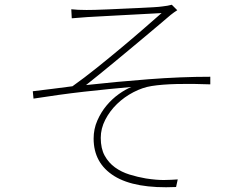

<svg xmlns="http://www.w3.org/2000/svg" viewBox="-20 -766 1040 808"><path d="M280 -727Q305 -724 344 -724Q355 -724 379.5 -724.5Q404 -725 435 -726.5Q466 -728 500.5 -729.5Q535 -731 567 -732.5Q599 -734 625 -735.5Q651 -737 664 -739Q675 -740 685 -742Q695 -744 703 -746L726 -723Q721 -720 712.5 -714Q704 -708 698 -703Q679 -687 651.5 -663.5Q624 -640 592 -613.5Q560 -587 525.5 -558Q491 -529 458 -502Q425 -475 395 -450.5Q365 -426 342 -408Q469 -422 605 -432.5Q741 -443 865 -443V-411Q790 -414 726 -412.5Q662 -411 618 -404Q580 -398 541.5 -378Q503 -358 472.5 -328.5Q442 -299 423 -262Q404 -225 404 -186Q404 -141 420.5 -111Q437 -81 464 -61.5Q491 -42 525 -31.5Q559 -21 594 -15Q640 -8 671 -8.5Q702 -9 728 -11L721 21Q548 29 461 -25Q374 -79 374 -183Q374 -223 389.5 -258.5Q405 -294 428.5 -322Q452 -350 480 -370Q508 -390 533 -400Q488 -396 437 -391Q386 -386 333 -380Q280 -374 226 -366.5Q172 -359 121 -351L118 -382Q159 -387 203.5 -392.5Q248 -398 285 -403Q333 -437 388.5 -481.5Q444 -526 496.5 -570Q549 -614 592.5 -652Q636 -690 660 -711Q648 -710 623.5 -709Q599 -708 567.5 -706Q536 -704 501.5 -702.5Q467 -701 436.5 -699Q406 -697 381.5 -696Q357 -695 346 -694L282 -689Z"/></svg>

Font: SpoqaHanSans
Style: Thin
Weight: 250
Designer: [Spoqa Han Sans] Dong-huui Kim \uAE40 \uB3D9 \uD718   [Noto Sans] Ryoko NISHIZUKA \u897F \u585A \u6DBC \u5B50  (kana & i
Foundry: Spoqa (http://bi.spoqa.com)
Version: Version 1.004;PS 1.004;hotconv 1.0.82;makeotf.lib2.5.63406